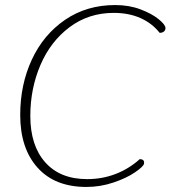

<svg xmlns="http://www.w3.org/2000/svg" viewBox="-20 -730 675 760"><path d="M60 -275Q60 -395 106 -494Q152 -593 237.5 -651.5Q323 -710 436 -710Q491 -710 536 -693Q581 -676 608 -654Q635 -632 635 -619Q635 -610 628.5 -605Q622 -600 612 -600Q582 -638 536 -658.5Q490 -679 430 -679Q331 -679 255.5 -622.5Q180 -566 140 -472.5Q100 -379 100 -271Q100 -154 159 -87.5Q218 -21 325 -21Q385 -21 438 -41.5Q491 -62 533 -100Q553 -100 550 -82Q548 -71 514.5 -48Q481 -25 429 -7.5Q377 10 322 10Q197 10 128.5 -66.5Q60 -143 60 -275Z"/></svg>

Font: Thasadith
Style: Italic
Weight: 400
Italic angle: -9°
Designer: Cadson Demak Co.,Ltd.
Foundry: Cadson Demak Co.,Ltd.
Version: Version 1.000; ttfautohint (v1.6)